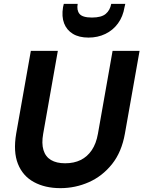

<svg xmlns="http://www.w3.org/2000/svg" viewBox="-20 -964 744 996"><path d="M293 12Q214 12 156 -19.5Q98 -51 73 -114Q48 -177 64 -271L140 -700H280L204 -270Q195 -220 205.5 -185.5Q216 -151 244.5 -134Q273 -117 318 -117Q364 -117 398.5 -134Q433 -151 456 -185Q479 -219 488 -270L564 -700H704L628 -271Q611 -175 561 -112.5Q511 -50 441 -19Q371 12 293 12ZM439 -769Q390 -769 358 -788.5Q326 -808 312.5 -843Q299 -878 307 -927L311 -944H383Q377 -911 392.5 -892Q408 -873 457 -873Q506 -873 528.5 -892Q551 -911 557 -944H630L626 -927Q618 -878 592 -842.5Q566 -807 526.5 -788Q487 -769 439 -769Z"/></svg>

Font: DM Sans 10pt ExtraBold
Style: Italic
Weight: 800
Italic angle: -10°
Version: Version 4.004;gftools[0.9.30]